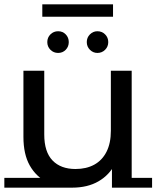

<svg xmlns="http://www.w3.org/2000/svg" viewBox="-22 -856 721 885"><path d="M310 9Q245 9 194.5 -16.5Q144 -42 115 -93.5Q86 -145 86 -225V-530H182V-236Q182 -156 220 -116.5Q258 -77 326 -77Q376 -77 412.5 -97Q449 -117 469 -156.5Q489 -196 489 -253V-530H585V8H494V-139L509 -102Q483 -50 432.5 -20.5Q382 9 310 9ZM-2 9V-36H314L310 9ZM494 9V-36H679V9ZM427 -612Q407 -612 392.5 -626.5Q378 -641 378 -662Q378 -683 392.5 -697.5Q407 -712 427 -712Q448 -712 462.5 -697.5Q477 -683 477 -662Q477 -641 462.5 -626.5Q448 -612 427 -612ZM246 -612Q225 -612 210.5 -626.5Q196 -641 196 -662Q196 -683 210.5 -697.5Q225 -712 246 -712Q267 -712 281 -697.5Q295 -683 295 -662Q295 -641 281 -626.5Q267 -612 246 -612ZM173 -779V-836H499V-779Z"/></svg>

Font: Montserrat Underline Thin Medium
Style: Regular
Weight: 500
Version: Version 9.000